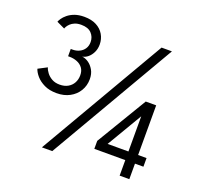

<svg xmlns="http://www.w3.org/2000/svg" viewBox="-118 -806 990 941"><g transform="rotate(20 377.0 -336.0)"><path d="M52 -604.5Q54 -611 61.5 -622.2Q69 -633.5 83.2 -645.2Q97.5 -657 118.5 -664.8Q139.5 -672.5 168.5 -672.5Q205.5 -672.5 231.5 -659Q257.5 -645.5 271.2 -622Q285 -598.5 285 -570Q285 -547.5 276.2 -529.2Q267.5 -511 253.8 -499.5Q240 -488 224.5 -485.5Q241 -484 257.8 -472.8Q274.5 -461.5 286 -441.5Q297.5 -421.5 297.5 -394Q297.5 -360 281 -332.8Q264.5 -305.5 235.2 -289.8Q206 -274 167.5 -274Q129.5 -274 102.8 -287Q76 -300 60 -318.5Q44 -337 38.5 -354.5L84.5 -378.5Q88 -365.5 98.8 -351.5Q109.5 -337.5 126.5 -328Q143.5 -318.5 167 -318.5Q192.5 -318.5 210.2 -328.8Q228 -339 237.5 -356.5Q247 -374 247 -395.5Q247 -419 235.8 -434Q224.5 -449 206.2 -456.2Q188 -463.5 167 -463.5H159V-501.5H169Q187.5 -501.5 203.8 -509.2Q220 -517 229.5 -531.5Q239 -546 239 -566.5Q239 -593 221.2 -611.8Q203.5 -630.5 167.5 -630.5Q148 -630.5 134.2 -624.8Q120.5 -619 112 -610.8Q103.5 -602.5 99.2 -595Q95 -587.5 94.5 -584.5ZM647 -385V-126H691V-81H647V0H596.5V-81H435V-122.5L592.5 -385ZM596.5 -126V-309.5L488 -126ZM575 -660H629L245 0H191Z"/></g></svg>

Font: League Spartan Thin
Style: Regular
Weight: 400
Version: Version 2.002